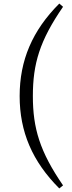

<svg xmlns="http://www.w3.org/2000/svg" viewBox="-20 -840 401 1075"><path d="M164 -302C164 -483 202 -612 333 -802L312 -820C161 -669 90 -502 90 -302C90 -102 161 64 312 215L333 198C203 9 164 -122 164 -302Z"/></svg>

Font: Noto Serif CJK JP
Style: Regular
Weight: 400
Designer: Ryoko NISHIZUKA 西塚涼子 (kana & ideographs); Frank Grießhammer (Latin, Greek & Cyrillic); Wenlong ZHANG 张文龙 (bopomofo); San
Foundry: Adobe Systems Incorporated
Version: Version 1.000;PS 1;hotconv 16.6.53;makeotf.lib2.5.65590